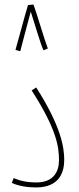

<svg xmlns="http://www.w3.org/2000/svg" viewBox="-20 -818 347 843"><path d="M103 -796C90 -754 56 -626 48 -599L69 -593C74 -611 99 -710 115 -767C131 -718 159 -621 171 -597L190 -605C174 -647 142 -758 127 -798ZM32 -15C59 -2 99 5 138 5C241 5 262 -62 262 -116C262 -172 247 -265 139 -434L119 -421C231 -247 239 -170 239 -114C239 -67 217 -17 140 -17C96 -17 66 -25 40 -36Z"/></svg>

Font: Noto Sans Arabic ExtCond Thin
Style: Regular
Weight: 100
Width: 2
Designer: Monotype Design Team, Nadine Chahine, Nizar Qandah and Khaled Hosny
Foundry: Monotype Imaging Inc.
Version: Version 2.012